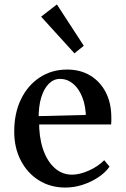

<svg xmlns="http://www.w3.org/2000/svg" viewBox="-20 -830 565 864"><path d="M274 14Q207 14 155 -18.5Q103 -51 73.5 -108Q44 -165 44 -238Q44 -320 74 -382.5Q104 -445 158 -481Q212 -517 282 -517Q341 -517 385.5 -490.5Q430 -464 455.5 -415.5Q481 -367 481 -300Q481 -293 481 -285.5Q481 -278 480 -270H139L156 -285Q155 -215 173 -160.5Q191 -106 225 -75Q259 -44 304 -44Q338 -44 379 -62Q420 -80 449 -109L473 -80Q453 -52 420.5 -31Q388 -10 350.5 2Q313 14 274 14ZM154 -292 137 -307 375 -313 367 -297Q366 -354 350 -393.5Q334 -433 308 -454Q282 -475 250 -475Q222 -475 200 -453.5Q178 -432 165.5 -391.5Q153 -351 154 -292ZM315 -590 165 -755 236 -810 357 -624Z"/></svg>

Font: Wittgenstein Medium
Style: Regular
Weight: 500
Designer: Jörg Drees
Foundry: Jörg Drees
Version: Version 1.500